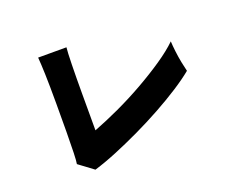

<svg xmlns="http://www.w3.org/2000/svg" viewBox="-108 -884 1216 1013"><g transform="rotate(-20 500.0 -377.5)"><path d="M269 -48 187 -109Q190 -124 191.5 -170.5Q193 -217 193.5 -287.5Q194 -358 194 -445Q194 -550 192 -611.5Q190 -673 187 -707H346Q343 -682 341.5 -611.5Q340 -541 340 -452V-243Q408 -269 484.5 -304.5Q561 -340 635 -382Q709 -424 771.5 -466.5Q834 -509 874 -548Q875 -525 879 -491Q883 -457 889.5 -424.5Q896 -392 901 -373Q861 -340 803.5 -303Q746 -266 678 -228.5Q610 -191 538.5 -157Q467 -123 398 -94.5Q329 -66 269 -48Z"/></g></svg>

Font: Zen Kaku Gothic New Black
Style: Regular
Weight: 900
Designer: Yoshimichi Ohira
Foundry: Positype
Version: Version 1.001